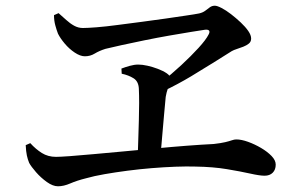

<svg xmlns="http://www.w3.org/2000/svg" viewBox="-20 -694 1040 672"><path d="M543 -405Q580 -434 614.5 -466Q649 -498 675 -526.5Q701 -555 710 -573Q715 -582 712 -586.5Q709 -591 698 -590Q684 -588 650 -582.5Q616 -577 573 -569.5Q530 -562 486 -553Q442 -544 405.5 -536Q369 -528 349 -523Q327 -516 311.5 -506.5Q296 -497 277 -497Q261 -497 241.5 -510Q222 -523 206.5 -541.5Q191 -560 183 -576Q178 -589 173.5 -605.5Q169 -622 169 -641L185 -648Q199 -636 212 -624Q225 -612 239.5 -604Q254 -596 270 -596Q286 -596 318 -598.5Q350 -601 391 -606.5Q432 -612 475.5 -617.5Q519 -623 559.5 -629Q600 -635 631 -639.5Q662 -644 677 -647Q690 -650 698.5 -656.5Q707 -663 714.5 -668.5Q722 -674 732 -674Q740 -674 755.5 -666Q771 -658 788.5 -644.5Q806 -631 822.5 -615.5Q839 -600 849 -585.5Q859 -571 859 -559Q859 -548 851 -541.5Q843 -535 831.5 -530.5Q820 -526 809 -522.5Q798 -519 791 -515Q767 -500 730.5 -477Q694 -454 649 -427Q604 -400 552 -375ZM183 -42Q165 -42 144 -57Q123 -72 106 -91.5Q89 -111 82 -124Q77 -136 74 -150Q71 -164 70 -186L86 -193Q105 -172 126.5 -158.5Q148 -145 176 -145Q190 -145 224.5 -147.5Q259 -150 307.5 -154.5Q356 -159 411.5 -164Q467 -169 524.5 -174.5Q582 -180 634.5 -184Q687 -188 728 -190Q754 -193 768.5 -196.5Q783 -200 791.5 -203Q800 -206 807 -206Q825 -206 848.5 -197.5Q872 -189 894 -176Q916 -163 930.5 -148Q945 -133 945 -118Q945 -100 934.5 -89.5Q924 -79 906 -79Q889 -79 855.5 -86.5Q822 -94 774 -102Q726 -110 664 -111Q634 -112 594 -110.5Q554 -109 511 -105.5Q468 -102 426 -96.5Q384 -91 346.5 -84.5Q309 -78 281 -70Q249 -62 226 -52Q203 -42 183 -42ZM462 -144Q463 -173 464 -206.5Q465 -240 466 -272.5Q467 -305 467 -333.5Q467 -362 466 -383Q465 -409 447.5 -420Q430 -431 406 -436L405 -454Q418 -459 434 -463.5Q450 -468 464 -468Q478 -468 496 -464Q514 -460 532.5 -453Q551 -446 563.5 -437.5Q576 -429 577 -419Q578 -409 574.5 -401Q571 -393 567 -382.5Q563 -372 560 -355Q558 -331 554.5 -295.5Q551 -260 548 -221Q545 -182 541 -146Z"/></svg>

Font: Noto Serif JP ExtraLight SemiBold
Style: Regular
Weight: 600
Version: Version 2.003-H1;hotconv 1.1.1;makeotfexe 2.6.0